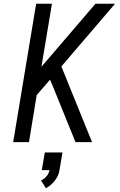

<svg xmlns="http://www.w3.org/2000/svg" viewBox="-20 -755 640 1020"><path d="M50 0 172 -735H256L200 -400L487 -735H591L306 -402L469 0H381L270 -274L246 -332L175 -250L134 0ZM224 245 198 204Q215 196 227.5 181Q240 166 243 149H202L218 55H312L296 149Q294 164 287.5 178Q281 192 271.5 204.5Q262 217 249.5 227.5Q237 238 224 245Z"/></svg>

Font: Iosevka SS04 Extended
Style: Italic
Weight: 400
Width: 7
Italic angle: -9°
Monospace: yes
Designer: Belleve Invis
Foundry: Belleve Invis
Version: Version 19.0.0; ttfautohint (v1.8.4)